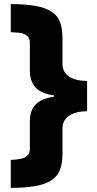

<svg xmlns="http://www.w3.org/2000/svg" viewBox="-20 -744 473 932"><path d="M402.8 -204.1Q348.6 -204.1 315.9 -182.1Q283.2 -160.2 283.2 -121.1V0Q283.2 68.4 259.3 102.5Q235.4 136.7 181.6 152.3Q127.9 168 32.2 168V32.2Q85 30.3 105 17.8Q125 5.4 125 -20V-154.8Q125 -207.5 152.3 -236.3Q179.7 -265.1 242.2 -274.9V-280.8Q180.2 -289.6 152.6 -319.1Q125 -348.6 125 -403.8V-536.1Q125 -555.2 115.5 -565.7Q106 -576.2 91.1 -581.3Q76.2 -586.4 32.2 -587.9V-724.1Q127.9 -724.1 181.6 -708.7Q235.4 -693.4 259.3 -659.7Q283.2 -626 283.2 -558.1V-434.1Q283.2 -394.5 314.9 -372.8Q346.7 -351.1 402.8 -351.1Z"/></svg>

Font: Open Sans ExtBd
Style: Bold
Weight: 800
Foundry: Ascender Corporation
Version: Version 1.10